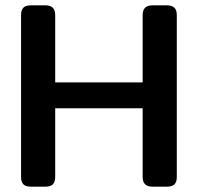

<svg xmlns="http://www.w3.org/2000/svg" viewBox="-20 -700 742 720"><path d="M59 -36V-643Q59 -662 67.5 -671Q76 -680 96 -680H149Q169 -680 178 -671Q187 -662 187 -643V-391H515V-643Q515 -662 524 -671Q533 -680 553 -680H605Q625 -680 634 -671Q643 -662 643 -643V-36Q643 -18 634.5 -9Q626 0 605 0H553Q533 0 524 -9Q515 -18 515 -36V-294H187V-36Q187 -18 178.5 -9Q170 0 149 0H96Q76 0 67.5 -9Q59 -18 59 -36Z"/></svg>

Font: Mitr
Style: Regular
Weight: 400
Designer: Thanarat Vachiruckul
Foundry: Cadson Demak
Version: Version 1.002